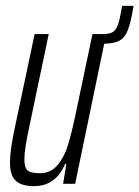

<svg xmlns="http://www.w3.org/2000/svg" viewBox="-20 -626 475 654"><path d="M435 -606 429 -573Q421 -534 411.5 -514.5Q402 -495 385 -486.5Q368 -478 335 -477L236 0H195L206 -68H202Q170 8 96 8Q53 8 33.5 -10.5Q14 -29 14 -72Q14 -113 29 -184L98 -510H146L81 -200Q63 -118 63 -84Q63 -55 74 -45.5Q85 -36 115 -36Q152 -36 175 -62.5Q198 -89 211 -130.5Q224 -172 239 -244L288 -477L295 -510H333Q360 -510 371 -522.5Q382 -535 388 -564L396 -606Z"/></svg>

Font: Saira Ultra Condensed Light
Style: Italic
Weight: 300
Width: 1
Italic angle: -12°
Designer: Hector Gatti with collaboration of the Omnibus-Type team
Foundry: Omnibus-Type
Version: Version 1.001; ttfautohint (v1.8)